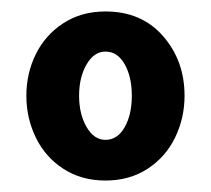

<svg xmlns="http://www.w3.org/2000/svg" viewBox="-20 -749 368 335"><path d="M26 -582Q26 -621 42.5 -654.5Q59 -688 90.5 -708.5Q122 -729 164 -729Q227 -729 264.5 -686Q302 -643 302 -582Q302 -543 285.5 -509Q269 -475 237.5 -454.5Q206 -434 164 -434Q122 -434 90.5 -454.5Q59 -475 42.5 -509Q26 -543 26 -582ZM210 -582Q210 -615 197.5 -637Q185 -659 164 -659Q144 -659 131 -636.5Q118 -614 118 -582Q118 -550 131 -527.5Q144 -505 164 -505Q185 -505 197.5 -527Q210 -549 210 -582Z"/></svg>

Font: Cabin Condensed SemiBold
Style: Regular
Weight: 600
Width: 3
Designer: Pablo Impallari
Foundry: Pablo Impallari. http://www.impallari.com Igino Marini. http://www.ikern.com
Version: Version 2.001